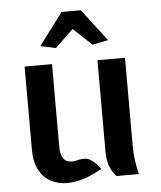

<svg xmlns="http://www.w3.org/2000/svg" viewBox="-53 -790 710 848"><g transform="rotate(-5 301.5 -365.5)"><path d="M209 12Q173 12 140.5 -4.5Q108 -21 88 -56.5Q68 -92 68 -149V-517H189.5V-146.5Q189.5 -118 201.5 -99.5Q213.5 -81 241.5 -81Q252 -81 261 -83.8Q270 -86.5 283.5 -88Q309.5 -91.5 329.2 -75.8Q349 -60 366 -37Q315 -8.5 278 1.8Q241 12 209 12ZM430 0Q406.5 -27 398.8 -53.5Q391 -80 391 -110V-517H513V-126Q513 -98.5 516.8 -67Q520.5 -35.5 529 0ZM213 -586.5 145 -601 251.5 -743H337L445.5 -601L375.5 -587L293.5 -664Z"/></g></svg>

Font: Expletus Sans SemiBold
Style: Regular
Weight: 600
Version: Version 7.500